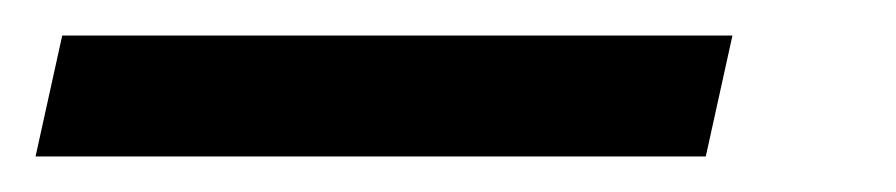

<svg xmlns="http://www.w3.org/2000/svg" viewBox="-109 70 504 108"><path d="M-89 158 -74 90H303L288 158Z"/></svg>

Font: Noto Sans Display
Style: Italic
Weight: 400
Italic angle: -12°
Designer: Monotype Design Team
Foundry: Monotype Imaging Inc.
Version: Version 2.003